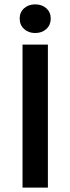

<svg xmlns="http://www.w3.org/2000/svg" viewBox="-20 -858 322 878"><path d="M83 0V-654H199V0ZM141 -707Q110 -707 90 -725.5Q70 -744 70 -773Q70 -802 90 -820Q110 -838 141 -838Q172 -838 192 -820Q212 -802 212 -773Q212 -744 192 -725.5Q172 -707 141 -707Z"/></svg>

Font: Giro Sans Semibold
Style: Regular
Weight: 600
Designer: Paul D. Hunt
Foundry: Adobe Systems Incorporated
Version: Version 1.000;PS 1.0;hotconv 1.0.88;makeotf.lib2.5.647800